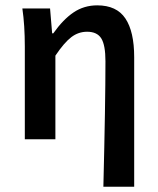

<svg xmlns="http://www.w3.org/2000/svg" viewBox="-20 -523 592 721"><path d="M368.2 178.2Q376 -136.2 376 -293Q376 -353.5 360.4 -378.7Q344.7 -403.8 307.1 -403.8Q274.4 -403.8 247.8 -383.5Q221.2 -363.3 188 -314V0H73.2V-348.1Q73.2 -428.2 64 -491.2H168L175.8 -397.9H180.2Q216.8 -449.7 256.1 -476.3Q295.4 -502.9 345.2 -502.9Q418 -502.9 450.9 -453.6Q483.9 -404.3 483.9 -308.1V178.2Z"/></svg>

Font: Toshiba Sans Medium
Style: Regular
Weight: 500
Designer: Paul D. Hunt
Foundry: Toshiba Corporation
Version: Version 2.020;PS 2.0;hotconv 1.0.86;makeotf.lib2.5.63406